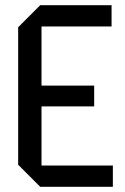

<svg xmlns="http://www.w3.org/2000/svg" viewBox="-20 -720 480 740"><path d="M50 -85V-615L135 -700H410V-618H140V-82H415V0H135ZM83 -310V-390H343V-310Z"/></svg>

Font: Tektur SemiCondensed
Style: Regular
Weight: 400
Width: 4
Designer: Adam Jagosz
Foundry: Adam Jagosz
Version: Version 1.005;gftools[0.9.30]